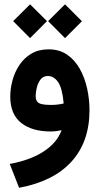

<svg xmlns="http://www.w3.org/2000/svg" viewBox="-20 -619 470 904"><path d="M206.5 -519.5 286.1 -598.6 365.7 -519 286.1 -439.5ZM42 -519.5 121.6 -598.6 201.2 -519.5 121.6 -439.5ZM270 -5.9Q243.7 0 218.8 0Q129.9 0 79.1 -40.8Q28.3 -81.5 28.3 -164.1Q28.3 -202.6 39.1 -241.7Q49.8 -280.8 72 -313.7Q94.2 -346.7 128.2 -366.7Q162.1 -386.7 209 -386.7Q259.3 -386.7 295.7 -361.8Q332 -336.9 355.5 -295.2Q378.9 -253.4 390.1 -202.6Q401.4 -151.9 401.4 -100.6Q401.4 48.8 316.4 142.1Q231.4 235.4 69.8 265.1L25.9 152.8Q122.6 135.3 185.5 94.2Q248.5 53.2 270 -5.9ZM279.8 -131.8Q273.4 -204.1 253.4 -232.7Q233.4 -261.2 205.1 -261.2Q184.1 -261.2 171.6 -245.6Q159.2 -230 153.6 -207.8Q147.9 -185.5 147.9 -166.5Q147.9 -144 161.6 -134.5Q175.3 -125 221.2 -125Q251.5 -125 279.8 -131.8Z"/></svg>

Font: Vazir
Style: Bold
Weight: 700
Designer: Saber Rastikerdar
Foundry: Saber Rastikerdar
Version: Version 30.0.0